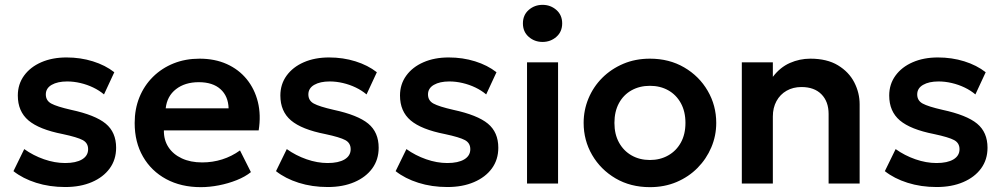

<svg xmlns="http://www.w3.org/2000/svg" viewBox="-20 -757 4138 792"><path d="M249 14.5Q184.5 14.5 129.2 -3Q74 -20.5 35.5 -51L80 -142Q117 -115.5 161.5 -100Q206 -84.5 248.5 -84.5Q293.5 -84.5 318.5 -99.5Q343.5 -114.5 343.5 -141.5Q343.5 -167 321.5 -179Q299.5 -191 238.5 -204Q141.5 -223 97.5 -260.2Q53.5 -297.5 53.5 -363Q53.5 -409.5 79.2 -445Q105 -480.5 150.2 -500.2Q195.5 -520 254.5 -520Q312 -520 363.2 -504Q414.5 -488 451.5 -459L409 -367.5Q389.5 -384 364.5 -396Q339.5 -408 311.8 -414.5Q284 -421 257 -421Q217.5 -421 193.2 -407Q169 -393 169 -367.5Q169 -342 191.5 -329.8Q214 -317.5 273 -304Q373 -282.5 416 -247Q459 -211.5 459 -147.5Q459 -98.5 432.5 -62.2Q406 -26 358.8 -5.8Q311.5 14.5 249 14.5Z M808.5 15Q727 15 665.5 -18.2Q604 -51.5 569.8 -111Q535.5 -170.5 535.5 -249.5Q535.5 -307.5 555.2 -356Q575 -404.5 611.2 -440.2Q647.5 -476 696.2 -495.5Q745 -515 803 -515Q866 -515 915.5 -492.8Q965 -470.5 997.8 -430.2Q1030.5 -390 1043.8 -336.2Q1057 -282.5 1047 -219H656Q655.5 -179.5 674.8 -150Q694 -120.5 729.8 -103.8Q765.5 -87 814 -87Q857 -87 896.5 -99.5Q936 -112 970 -136.5L1015 -47Q991.5 -28 956.5 -14Q921.5 0 882.8 7.5Q844 15 808.5 15ZM663.5 -310H923Q921.5 -360.5 889.5 -389.2Q857.5 -418 800 -418Q743 -418 706 -389.2Q669 -360.5 663.5 -310Z M1332 14.5Q1267.5 14.5 1212.2 -3Q1157 -20.5 1118.5 -51L1163 -142Q1200 -115.5 1244.5 -100Q1289 -84.5 1331.5 -84.5Q1376.5 -84.5 1401.5 -99.5Q1426.5 -114.5 1426.5 -141.5Q1426.5 -167 1404.5 -179Q1382.5 -191 1321.5 -204Q1224.5 -223 1180.5 -260.2Q1136.5 -297.5 1136.5 -363Q1136.5 -409.5 1162.2 -445Q1188 -480.5 1233.2 -500.2Q1278.5 -520 1337.5 -520Q1395 -520 1446.2 -504Q1497.5 -488 1534.5 -459L1492 -367.5Q1472.5 -384 1447.5 -396Q1422.5 -408 1394.8 -414.5Q1367 -421 1340 -421Q1300.5 -421 1276.2 -407Q1252 -393 1252 -367.5Q1252 -342 1274.5 -329.8Q1297 -317.5 1356 -304Q1456 -282.5 1499 -247Q1542 -211.5 1542 -147.5Q1542 -98.5 1515.5 -62.2Q1489 -26 1441.8 -5.8Q1394.5 14.5 1332 14.5Z M1825.5 14.5Q1761 14.5 1705.8 -3Q1650.5 -20.5 1612 -51L1656.5 -142Q1693.5 -115.5 1738 -100Q1782.5 -84.5 1825 -84.5Q1870 -84.5 1895 -99.5Q1920 -114.5 1920 -141.5Q1920 -167 1898 -179Q1876 -191 1815 -204Q1718 -223 1674 -260.2Q1630 -297.5 1630 -363Q1630 -409.5 1655.8 -445Q1681.5 -480.5 1726.8 -500.2Q1772 -520 1831 -520Q1888.5 -520 1939.8 -504Q1991 -488 2028 -459L1985.5 -367.5Q1966 -384 1941 -396Q1916 -408 1888.2 -414.5Q1860.5 -421 1833.5 -421Q1794 -421 1769.8 -407Q1745.5 -393 1745.5 -367.5Q1745.5 -342 1768 -329.8Q1790.5 -317.5 1849.5 -304Q1949.5 -282.5 1992.5 -247Q2035.5 -211.5 2035.5 -147.5Q2035.5 -98.5 2009 -62.2Q1982.5 -26 1935.2 -5.8Q1888 14.5 1825.5 14.5Z M2154 0V-500H2282V0ZM2218 -584Q2185 -584 2161 -605Q2137 -626 2137 -660.5Q2137 -695 2161 -716Q2185 -737 2218 -737Q2251 -737 2275 -716Q2299 -695 2299 -660.5Q2299 -626 2275 -605Q2251 -584 2218 -584Z M2661 15Q2581 15 2519.2 -21.2Q2457.5 -57.5 2422.5 -117.8Q2387.5 -178 2387.5 -250Q2387.5 -303 2407.5 -351Q2427.5 -399 2464.2 -435.8Q2501 -472.5 2551 -493.8Q2601 -515 2661 -515Q2740.5 -515 2802.2 -479Q2864 -443 2899.2 -382.5Q2934.5 -322 2934.5 -250Q2934.5 -197 2914.2 -149.2Q2894 -101.5 2857.5 -64.5Q2821 -27.5 2771 -6.2Q2721 15 2661 15ZM2661 -97Q2703 -97 2736.2 -115.8Q2769.5 -134.5 2788.5 -168.8Q2807.5 -203 2807.5 -250Q2807.5 -297 2788.5 -331.5Q2769.5 -366 2736.5 -384.5Q2703.5 -403 2661 -403Q2618.5 -403 2585.2 -384.5Q2552 -366 2533.2 -331.5Q2514.5 -297 2514.5 -250Q2514.5 -203 2533.5 -168.8Q2552.5 -134.5 2585.5 -115.8Q2618.5 -97 2661 -97Z M3040 0V-500H3168V-440Q3198 -479.5 3238.2 -497.2Q3278.5 -515 3322.5 -515Q3391.5 -515 3436.8 -487.5Q3482 -460 3504 -417Q3526 -374 3526 -327V0H3398V-287Q3398 -338 3368.5 -368Q3339 -398 3286 -398Q3251.5 -398 3224.8 -382.8Q3198 -367.5 3183 -340Q3168 -312.5 3168 -276.5V0Z M3843.5 14.5Q3779 14.5 3723.8 -3Q3668.5 -20.5 3630 -51L3674.5 -142Q3711.5 -115.5 3756 -100Q3800.5 -84.5 3843 -84.5Q3888 -84.5 3913 -99.5Q3938 -114.5 3938 -141.5Q3938 -167 3916 -179Q3894 -191 3833 -204Q3736 -223 3692 -260.2Q3648 -297.5 3648 -363Q3648 -409.5 3673.8 -445Q3699.5 -480.5 3744.8 -500.2Q3790 -520 3849 -520Q3906.5 -520 3957.8 -504Q4009 -488 4046 -459L4003.5 -367.5Q3984 -384 3959 -396Q3934 -408 3906.2 -414.5Q3878.5 -421 3851.5 -421Q3812 -421 3787.8 -407Q3763.5 -393 3763.5 -367.5Q3763.5 -342 3786 -329.8Q3808.5 -317.5 3867.5 -304Q3967.5 -282.5 4010.5 -247Q4053.5 -211.5 4053.5 -147.5Q4053.5 -98.5 4027 -62.2Q4000.5 -26 3953.2 -5.8Q3906 14.5 3843.5 14.5Z"/></svg>

Font: Geologica Thin Roman Medium
Style: Regular
Weight: 500
Version: Version 1.010;gftools[0.9.28]